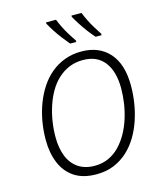

<svg xmlns="http://www.w3.org/2000/svg" viewBox="-137 -1045 957 1151"><g transform="rotate(-15 341.5 -469.0)"><path d="M318 10Q235 10 181.5 -25.5Q128 -61 102 -124Q76 -187 76 -267Q76 -326 86 -382.5Q96 -439 115.5 -490Q135 -541 163.5 -584Q192 -627 230 -658.5Q268 -690 315.5 -707.5Q363 -725 418 -725Q528 -725 591 -654.5Q654 -584 654 -450Q654 -399 646 -346Q638 -293 621 -241.5Q604 -190 577 -144.5Q550 -99 512.5 -64.5Q475 -30 427 -10Q379 10 318 10ZM321 -42Q368 -42 406.5 -59.5Q445 -77 475 -108Q505 -139 527.5 -179Q550 -219 564.5 -265Q579 -311 586 -358Q593 -405 593 -450Q593 -555 547.5 -614Q502 -673 414 -673Q367 -673 328 -656.5Q289 -640 258 -611Q227 -582 204.5 -543Q182 -504 167 -458.5Q152 -413 144.5 -365Q137 -317 137 -269Q137 -201 157 -150Q177 -99 218.5 -70.5Q260 -42 321 -42ZM525 -788Q506 -809 486 -835.5Q466 -862 448 -890Q430 -918 418 -940V-948H480Q489 -925 502.5 -897.5Q516 -870 532 -844.5Q548 -819 562 -797V-788ZM367 -788Q349 -809 328.5 -835.5Q308 -862 290 -890Q272 -918 260 -940V-948H322Q331 -925 344.5 -897.5Q358 -870 374 -844.5Q390 -819 405 -797V-788Z"/></g></svg>

Font: Noto Sans Display Light
Style: Italic
Weight: 300
Italic angle: -12°
Designer: Monotype Design Team
Foundry: Monotype Imaging Inc.
Version: Version 2.003